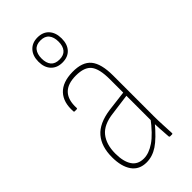

<svg xmlns="http://www.w3.org/2000/svg" viewBox="-223 -752 816 816"><g transform="rotate(-45 185.0 -344.0)"><path d="M286 0Q283 0 282 -4Q280 -30 278.5 -55Q277 -80 277 -99V-104V-353Q277 -415 257 -440.5Q237 -466 186 -466Q86 -466 91 -366Q91 -362 88 -362H74Q71 -362 71 -366Q67 -423 96.5 -454.5Q126 -486 186 -487Q246 -488 272 -456.5Q298 -425 298 -354V-111Q298 -83 299.5 -56Q301 -29 302 -4Q302 0 299 0ZM138 8Q94 8 71.5 -24Q49 -56 49 -112Q49 -176 81 -213.5Q113 -251 184 -261L282 -273V-254L185 -241Q123 -234 96.5 -201Q70 -168 70 -113Q70 -65 87.5 -38.5Q105 -12 141 -12Q172 -12 206.5 -35.5Q241 -59 284 -116V-90Q238 -35 205.5 -13.5Q173 8 138 8ZM185 -545Q153 -545 134 -565Q115 -585 115 -620Q115 -655 134 -675.5Q153 -696 185 -696Q218 -696 236.5 -675.5Q255 -655 255 -620Q255 -585 236.5 -565Q218 -545 185 -545ZM185 -563Q211 -563 223.5 -578Q236 -593 236 -620Q236 -647 223.5 -662.5Q211 -678 185 -678Q159 -678 146.5 -662.5Q134 -647 134 -620Q134 -593 146.5 -578Q159 -563 185 -563Z"/></g></svg>

Font: Sofia Sans Condensed Thin
Style: Regular
Weight: 250
Version: Version 4.100